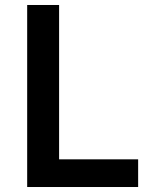

<svg xmlns="http://www.w3.org/2000/svg" viewBox="-20 -750 640 770"><path d="M89 0V-730H217V-111H534V0Z"/></svg>

Font: M PLUS Code Latin Expanded SemiBold
Style: Regular
Weight: 600
Width: 7
Designer: Coji Morishita
Foundry: UNDERFOREST DESIGN
Version: Version 1.002; ttfautohint (v1.8.3)